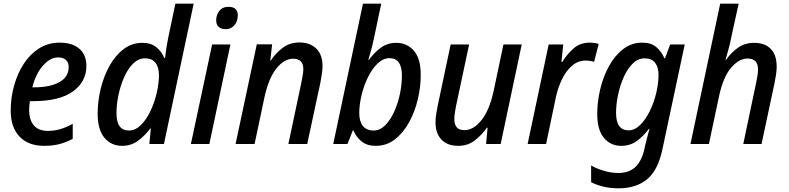

<svg xmlns="http://www.w3.org/2000/svg" viewBox="-20 -780 4272 1040"><path d="M219 10Q134 10 86 -40Q38 -90 38 -181Q38 -251 56.5 -317Q75 -383 109 -435Q143 -487 192 -518Q241 -549 303 -549Q373 -549 410.5 -515.5Q448 -482 448 -423Q448 -338 375.5 -285Q303 -232 157 -232H142Q138 -207 138 -185Q138 -130 163.5 -100.5Q189 -71 239 -71Q274 -71 305 -80Q336 -89 374 -109V-28Q338 -9 302 0.5Q266 10 219 10ZM164 -307Q251 -307 301.5 -335Q352 -363 352 -417Q352 -441 337.5 -455Q323 -469 294 -469Q252 -469 213 -425Q174 -381 155 -307Z M641 10Q583 10 546 -33.5Q509 -77 509 -164Q509 -230 525 -297.5Q541 -365 572.5 -422Q604 -479 649 -513.5Q694 -548 751 -548Q797 -548 826 -525Q855 -502 870 -466H874Q877 -492 881.5 -521.5Q886 -551 892 -580L930 -760H1029L868 0H789L797 -84H794Q762 -42 725.5 -16Q689 10 641 10ZM678 -73Q713 -73 743 -102.5Q773 -132 795 -178.5Q817 -225 829 -277Q841 -329 841 -373Q841 -415 822.5 -439.5Q804 -464 765 -464Q730 -464 701.5 -436Q673 -408 653 -363Q633 -318 622 -266.5Q611 -215 611 -167Q611 -73 678 -73Z M1203 -622Q1179 -622 1165 -634Q1151 -646 1151 -670Q1151 -699 1168 -721Q1185 -743 1218 -743Q1268 -743 1268 -697Q1268 -664 1249.5 -643Q1231 -622 1203 -622ZM1014 0 1129 -539H1228L1114 0Z M1256 0 1371 -540H1454L1444 -451H1446Q1472 -491 1510.5 -520.5Q1549 -550 1602 -550Q1659 -550 1693 -517Q1727 -484 1727 -422Q1727 -401 1723 -376.5Q1719 -352 1715 -330L1644 0H1542L1612 -331Q1616 -353 1619.5 -371.5Q1623 -390 1623 -406Q1623 -462 1568 -462Q1520 -462 1477.5 -409.5Q1435 -357 1412 -251L1359 0Z M2015 10Q1968 10 1938.5 -14Q1909 -38 1895 -73H1891L1862 0H1785L1946 -760H2045L2005 -570Q1998 -536 1988.5 -502Q1979 -468 1975 -456H1978Q2008 -496 2043.5 -522Q2079 -548 2127 -548Q2185 -548 2222 -505Q2259 -462 2259 -375Q2259 -309 2243 -241.5Q2227 -174 2195.5 -117Q2164 -60 2119 -25Q2074 10 2015 10ZM2004 -73Q2038 -73 2066 -101Q2094 -129 2114.5 -173.5Q2135 -218 2146 -270Q2157 -322 2157 -370Q2157 -465 2090 -465Q2056 -465 2026 -436.5Q1996 -408 1973.5 -362.5Q1951 -317 1938.5 -265Q1926 -213 1926 -167Q1926 -123 1945.5 -98Q1965 -73 2004 -73Z M2462 10Q2404 10 2371.5 -23.5Q2339 -57 2339 -118Q2339 -138 2342.5 -161Q2346 -184 2351 -208L2421 -539H2521L2450 -205Q2441 -162 2441 -134Q2441 -106 2454 -90.5Q2467 -75 2496 -75Q2544 -75 2587.5 -128.5Q2631 -182 2654 -288L2707 -539H2806L2692 0H2613L2621 -88H2617Q2590 -49 2552 -19.5Q2514 10 2462 10Z M2838 0 2952 -539H3031L3021 -444H3025Q3054 -490 3089 -519.5Q3124 -549 3174 -549Q3201 -549 3223 -542L3198 -445Q3176 -452 3153 -452Q3111 -452 3078.5 -424Q3046 -396 3024.5 -351.5Q3003 -307 2992 -258L2938 0Z M3331 240Q3285 240 3247 230.5Q3209 221 3182 207V116Q3208 132 3248.5 144.5Q3289 157 3329 157Q3385 157 3419 127Q3453 97 3469 34L3476 2Q3480 -16 3486.5 -39.5Q3493 -63 3498 -82H3495Q3465 -42 3429 -16Q3393 10 3345 10Q3287 10 3251 -33.5Q3215 -77 3215 -163Q3215 -228 3231 -296Q3247 -364 3278.5 -421.5Q3310 -479 3355.5 -514Q3401 -549 3459 -549Q3507 -549 3535 -525Q3563 -501 3579 -464H3582L3610 -539H3689L3568 29Q3544 143 3484.5 191.5Q3425 240 3331 240ZM3385 -74Q3418 -74 3447.5 -103Q3477 -132 3499.5 -178Q3522 -224 3534.5 -276Q3547 -328 3547 -375Q3547 -416 3528.5 -440Q3510 -464 3472 -464Q3436 -464 3407.5 -436Q3379 -408 3359 -363.5Q3339 -319 3328 -267Q3317 -215 3317 -168Q3317 -74 3385 -74Z M3720 0 3881 -760H3981L3941 -578Q3936 -549 3927 -517Q3918 -485 3910 -456H3913Q3939 -494 3976.5 -521Q4014 -548 4065 -548Q4123 -548 4155 -515Q4187 -482 4187 -419Q4187 -399 4183.5 -375.5Q4180 -352 4175 -328L4105 0H4006L4075 -328Q4080 -351 4083 -370Q4086 -389 4086 -404Q4086 -463 4029 -463Q3983 -463 3940 -413Q3897 -363 3874 -255L3820 0Z"/></svg>

Font: Noto Sans SemiCondensed Medium
Style: Italic
Weight: 500
Width: 4
Italic angle: -12°
Designer: Monotype Design Team
Foundry: Monotype Imaging Inc.
Version: Version 2.013; ttfautohint (v1.8.4.7-5d5b)